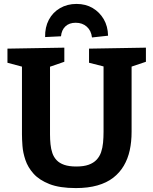

<svg xmlns="http://www.w3.org/2000/svg" viewBox="-20 -947 782 979"><path d="M434 -699 724 -704V-632L635 -602L651 -638V-275Q651 -224 641.5 -180.5Q632 -137 611 -101.5Q590 -66 557 -40.5Q524 -15 476.5 -1.5Q429 12 367 12Q284 12 232 -8.5Q180 -29 151 -61.5Q122 -94 109.5 -131.5Q97 -169 94.5 -203.5Q92 -238 92 -262V-637L108 -603L18 -627V-699L308 -704V-632L221 -602L235 -637V-262Q235 -236 237.5 -211.5Q240 -187 247 -166.5Q254 -146 268.5 -130.5Q283 -115 307.5 -106.5Q332 -98 369 -98Q407 -98 432 -107Q457 -116 472.5 -132.5Q488 -149 495.5 -171Q503 -193 505.5 -219.5Q508 -246 508 -275V-638L521 -605L434 -627ZM370 -927Q417 -927 452.5 -906Q488 -885 509 -849Q530 -813 531 -765L449 -756Q445 -791 422.5 -811Q400 -831 366 -831Q333 -831 313.5 -812.5Q294 -794 291 -762L210 -758Q209 -808 229 -846Q249 -884 286 -905.5Q323 -927 370 -927Z"/></svg>

Font: Bitter Thin
Style: Bold
Weight: 700
Version: Version 3.021